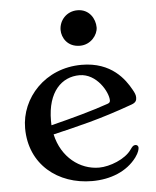

<svg xmlns="http://www.w3.org/2000/svg" viewBox="-54 -792 690 848"><g transform="rotate(-5 291.5 -367.5)"><path d="M45.4 -246.6C45.4 -85 169.4 11.7 320.8 11.7C402.3 11.7 475.6 -17.1 519 -75.7C534.7 -97.2 537.1 -111.8 537.1 -117.7C537.1 -125 531.7 -130.4 524.4 -130.4C514.6 -130.4 510.3 -125 500.5 -111.3C473.1 -71.8 403.8 -44.9 356 -44.9C271.5 -44.9 191.4 -105 168.5 -208.5C274.9 -233.9 374 -255.9 523.4 -310.1C543.5 -317.4 545.9 -328.1 545.9 -339.4C545.9 -350.6 541.5 -360.4 533.2 -375C507.8 -420.9 451.2 -503.9 317.9 -503.9C155.8 -503.9 45.4 -379.9 45.4 -246.6ZM162.6 -249.5C162.1 -255.9 162.1 -262.7 162.1 -269.5C162.1 -398.4 226.6 -459 304.7 -459C381.8 -459 429.2 -372.6 429.2 -336.9C429.2 -331.1 427.7 -325.7 417.5 -322.3C347.7 -297.9 258.3 -273.4 162.6 -249.5ZM239.3 -665C239.3 -631.3 263.2 -588.4 318.8 -588.4C367.2 -588.4 398.9 -629.9 398.9 -663.1C398.9 -700.7 373.5 -745.6 320.8 -745.6C272 -745.6 239.3 -707 239.3 -665Z"/></g></svg>

Font: Stoke
Style: Light
Weight: 300
Designer: Nicole Fally
Foundry: Nicole Fally
Version: Version 1.001